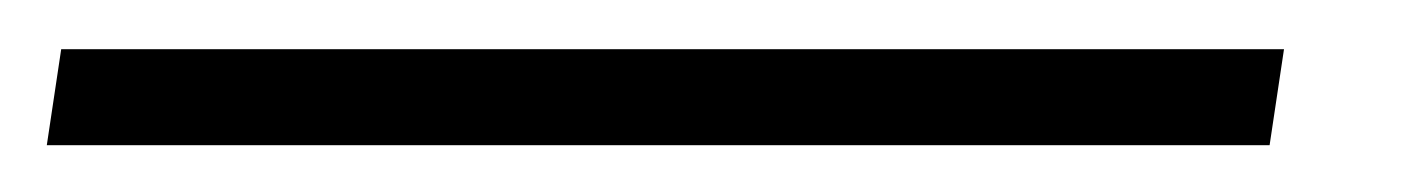

<svg xmlns="http://www.w3.org/2000/svg" viewBox="-74 24 594 80"><path d="M461 44.5 455 84.5H-54.5L-48.5 44.5Z"/></svg>

Font: Merriweather
Style: Italic
Weight: 400
Italic angle: -7.8°
Designer: Eben Sorkin
Foundry: Eben Sorkin
Version: Version 2.100